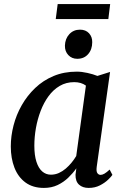

<svg xmlns="http://www.w3.org/2000/svg" viewBox="-20 -912 606 942"><path d="M454.5 -93.5Q451.5 -71 457.8 -62.5Q464 -54 473.5 -54Q482 -54 492.8 -60.2Q503.5 -66.5 518 -80L531.5 -54Q526.5 -46 510.5 -30.5Q494.5 -15 470.2 -2.5Q446 10 415 10Q385.5 10 367.8 -6Q350 -22 350.5 -55L354.5 -86Q338 -62.5 315.2 -40.5Q292.5 -18.5 262.8 -4.2Q233 10 195.5 10Q141.5 10 105.2 -16.5Q69 -43 51 -89Q33 -135 33 -193.5Q33 -244.5 46.5 -296.8Q60 -349 86.8 -396Q113.5 -443 152.5 -480.2Q191.5 -517.5 242.8 -539Q294 -560.5 356.5 -560.5Q381 -560.5 409 -554.2Q437 -548 458 -539.5L520 -559ZM401.5 -492Q390 -500.5 375.5 -504.8Q361 -509 344 -509Q304.5 -509 273 -490.5Q241.5 -472 218.2 -440.2Q195 -408.5 179.5 -368Q164 -327.5 156.2 -283.5Q148.5 -239.5 148.5 -197Q148.5 -150 158.8 -118.2Q169 -86.5 187.2 -70.8Q205.5 -55 229.5 -55Q250.5 -55 268.8 -63.2Q287 -71.5 302.8 -85Q318.5 -98.5 331.5 -114.5Q344.5 -130.5 354 -146.5ZM359 -623.5Q332.5 -623.5 315.2 -641.8Q298 -660 298.5 -688Q299.5 -722 320 -744.2Q340.5 -766.5 372.5 -766.5Q400.5 -766.5 416.8 -748.8Q433 -731 432.5 -705Q432.5 -669.5 412.5 -646.5Q392.5 -623.5 359 -623.5ZM263 -892H520.5L511.5 -818.5H253.5Z"/></svg>

Font: Merriweather 36pt Medium
Style: Italic
Weight: 500
Italic angle: -7.8°
Version: Version 2.101